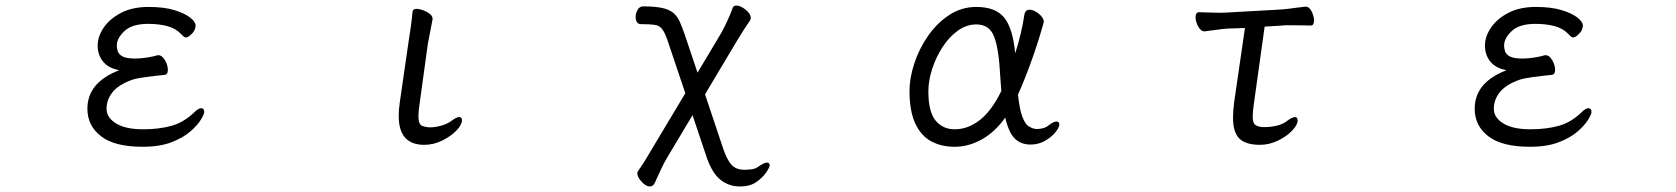

<svg xmlns="http://www.w3.org/2000/svg" viewBox="-20 -511 6040 692"><path d="M551 -312Q564 -312 574.5 -294Q585 -276 585 -259Q585 -242 572 -241Q541 -238 506.5 -233.5Q472 -229 455 -223Q406 -205 385 -178Q364 -151 364 -119Q364 -87 398.5 -66Q433 -45 496 -45Q553 -45 598 -57.5Q643 -70 681 -107Q695 -121 705 -121Q716 -121 716 -107Q716 -100 704.5 -80.5Q693 -61 667 -38Q641 -15 598.5 1.5Q556 18 494 18Q393 18 344 -20Q295 -58 295 -119Q295 -214 410 -258Q371 -265 351.5 -289Q332 -313 332 -347Q332 -379 353.5 -411Q375 -443 416 -464.5Q457 -486 516 -486Q571 -486 608.5 -474.5Q646 -463 665.5 -447.5Q685 -432 685 -419Q685 -412 681.5 -403.5Q678 -395 669 -387Q658 -376 650 -376Q645 -376 641 -380Q637 -384 632 -389Q613 -409 582.5 -417Q552 -425 514 -425Q456 -425 428.5 -399Q401 -373 401 -347Q401 -339 404 -327.5Q407 -316 421 -308Q435 -300 467 -300Q486 -300 509 -303.5Q532 -307 548 -312Z M1453 -364Q1457 -387 1461 -417Q1465 -447 1467 -470Q1469 -479 1481 -479Q1492 -479 1505.5 -474Q1519 -469 1529 -461Q1539 -453 1539 -444V-441L1522 -353L1492 -135Q1490 -122 1489 -111.5Q1488 -101 1488 -93Q1488 -62 1502.5 -57Q1517 -52 1530 -52Q1548 -52 1570 -58Q1592 -64 1608 -76Q1625 -89 1635 -89Q1645 -89 1645 -78Q1645 -61 1624.5 -40Q1604 -19 1573 -4Q1542 11 1509 11Q1417 11 1417 -93Q1417 -104 1418 -117Q1419 -130 1421 -143Z M2646 161Q2608 161 2578 138Q2548 115 2528 59L2476 -96L2384 58Q2374 74 2362 100Q2350 126 2340 148Q2334 161 2322 161Q2308 161 2292.5 144Q2277 127 2277 114Q2277 108 2280 105Q2294 85 2307 64Q2320 43 2332 22L2450 -175L2385 -368Q2375 -396 2365.5 -407.5Q2356 -419 2339.5 -421.5Q2323 -424 2290 -424Q2280 -424 2275.5 -431.5Q2271 -439 2271 -449Q2271 -463 2278 -475.5Q2285 -488 2298 -488Q2342 -488 2368 -482Q2394 -476 2408 -463.5Q2422 -451 2430.5 -431.5Q2439 -412 2448 -386L2494 -249L2580 -393Q2590 -411 2601.5 -436Q2613 -461 2621 -483Q2624 -491 2634 -491Q2649 -491 2667.5 -476Q2686 -461 2686 -446Q2686 -442 2683 -437Q2674 -424 2661 -404Q2648 -384 2638 -367L2521 -171L2588 29Q2602 68 2617.5 84Q2633 100 2661 101Q2676 101 2690 99Q2704 97 2714 89Q2717 87 2719.5 85.5Q2722 84 2724 83Q2736 75 2744 75Q2754 75 2754 85Q2754 92 2741.5 110.5Q2729 129 2706 145Q2683 161 2649 161Z M3603 -87Q3566 -35 3518.5 -8.5Q3471 18 3421 18Q3373 18 3336.5 -1.5Q3300 -21 3279 -65.5Q3258 -110 3258 -184Q3258 -229 3275 -281.5Q3292 -334 3324 -380.5Q3356 -427 3400.5 -456.5Q3445 -486 3499 -486Q3567 -486 3598.5 -448.5Q3630 -411 3639 -319Q3650 -353 3658.5 -388.5Q3667 -424 3672 -458Q3675 -476 3691 -476Q3706 -476 3724 -461.5Q3742 -447 3742 -432Q3742 -432 3742 -431L3741 -429Q3741 -429 3741 -428Q3725 -369 3700 -298.5Q3675 -228 3649 -170Q3655 -115 3665 -89.5Q3675 -64 3686.5 -56.5Q3698 -49 3708 -47Q3709 -47 3710 -47L3715 -46Q3716 -46 3717 -46Q3728 -46 3739.5 -49Q3751 -52 3759 -59Q3777 -73 3788 -73Q3798 -73 3798 -62Q3798 -52 3784 -34.5Q3770 -17 3746.5 -3.5Q3723 10 3694 10Q3660 10 3638 -11Q3616 -32 3603 -87ZM3589 -183Q3588 -196 3587 -209.5Q3586 -223 3585 -237Q3580 -335 3563 -379Q3546 -423 3499 -423Q3463 -423 3431.5 -400Q3400 -377 3376.5 -340.5Q3353 -304 3339.5 -262Q3326 -220 3326 -182Q3326 -108 3352 -76.5Q3378 -45 3421 -45Q3468 -45 3510.5 -77.5Q3553 -110 3589 -183Z M4540 -53Q4559 -53 4581.5 -58Q4604 -63 4620 -76Q4637 -89 4647 -89Q4657 -89 4657 -77Q4657 -61 4637 -40Q4617 -19 4585.5 -4Q4554 11 4521 11Q4470 11 4447 -11.5Q4424 -34 4424 -87Q4424 -99 4425 -112.5Q4426 -126 4428 -142L4467 -410L4405 -408Q4387 -407 4360 -403Q4333 -399 4322 -398H4321Q4308 -398 4298.5 -415.5Q4289 -433 4289 -449Q4289 -467 4302 -467Q4311 -467 4334 -466Q4357 -465 4379 -465Q4387 -465 4393.5 -465.5Q4400 -466 4405 -466L4601 -477Q4623 -479 4647.5 -482.5Q4672 -486 4684 -487H4686Q4699 -487 4707.5 -469.5Q4716 -452 4716 -437Q4716 -419 4704 -419Q4696 -419 4677.5 -419.5Q4659 -420 4639 -420Q4629 -420 4619 -420Q4609 -420 4601 -419L4538 -415L4499 -136Q4497 -122 4496 -110.5Q4495 -99 4495 -91Q4495 -69 4503 -62Q4511 -55 4529 -53Z M5551 -312Q5564 -312 5574.5 -294Q5585 -276 5585 -259Q5585 -242 5572 -241Q5541 -238 5506.5 -233.5Q5472 -229 5455 -223Q5406 -205 5385 -178Q5364 -151 5364 -119Q5364 -87 5398.5 -66Q5433 -45 5496 -45Q5553 -45 5598 -57.5Q5643 -70 5681 -107Q5695 -121 5705 -121Q5716 -121 5716 -107Q5716 -100 5704.5 -80.5Q5693 -61 5667 -38Q5641 -15 5598.5 1.5Q5556 18 5494 18Q5393 18 5344 -20Q5295 -58 5295 -119Q5295 -214 5410 -258Q5371 -265 5351.5 -289Q5332 -313 5332 -347Q5332 -379 5353.5 -411Q5375 -443 5416 -464.5Q5457 -486 5516 -486Q5571 -486 5608.5 -474.5Q5646 -463 5665.5 -447.5Q5685 -432 5685 -419Q5685 -412 5681.5 -403.5Q5678 -395 5669 -387Q5658 -376 5650 -376Q5645 -376 5641 -380Q5637 -384 5632 -389Q5613 -409 5582.5 -417Q5552 -425 5514 -425Q5456 -425 5428.5 -399Q5401 -373 5401 -347Q5401 -339 5404 -327.5Q5407 -316 5421 -308Q5435 -300 5467 -300Q5486 -300 5509 -303.5Q5532 -307 5548 -312Z"/></svg>

Font: Klee One SemiBold
Style: Regular
Weight: 600
Designer: Fontworks Inc.
Foundry: Fontworks Inc.
Version: Version 1.00;January 12, 2022;FontCreator 13.0.0.2683 64-bit